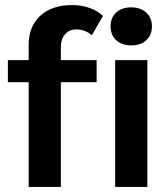

<svg xmlns="http://www.w3.org/2000/svg" viewBox="-20 -737 655 757"><path d="M11 0ZM93 -413H11V-500H93V-560Q93 -633 139 -675Q185 -717 265 -717Q302 -717 334 -705.5Q366 -694 386 -674L342 -598Q330 -609 314 -615Q298 -621 282 -621Q253 -621 236.5 -602Q220 -583 220 -550V-500H361V-413H220V0H93ZM416 -633Q416 -667 438 -687.5Q460 -708 497 -708Q534 -708 556.5 -687.5Q579 -667 579 -633Q579 -599 557 -578.5Q535 -558 497 -558Q460 -558 438 -578.5Q416 -599 416 -633ZM434 -500H561V0H434Z"/></svg>

Font: Sarabun
Style: Bold
Weight: 700
Designer: Suppakit Chalermlarp | Katatrad Co.,Ltd.
Foundry: Cadson Demak Co.,Ltd.
Version: Version 1.000; ttfautohint (v1.6)